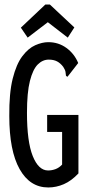

<svg xmlns="http://www.w3.org/2000/svg" viewBox="-20 -817 390 847"><path d="M193 10Q112 10 66.5 -71Q21 -152 21 -305Q20 -406 36 -470Q52 -534 78.5 -569Q105 -604 135.5 -617.5Q166 -631 193 -631Q238 -631 273 -605.5Q308 -580 325 -539L283 -485L277 -478L271 -483Q270 -491 269 -499.5Q268 -508 259 -522Q247 -538 232 -546Q217 -554 195 -554Q168 -554 146.5 -532.5Q125 -511 112 -460Q99 -409 99 -319Q99 -192 124.5 -128.5Q150 -65 192 -65Q209 -65 225 -71Q241 -77 254 -91V-235H188V-310H326V-52Q295 -19 261.5 -4.5Q228 10 193 10ZM102 -651 72 -695 180 -797H200L308 -696L279 -651L191 -719Z"/></svg>

Font: Inconsolata ExtraCondensed SemiBold
Style: Regular
Weight: 600
Width: 2
Monospace: yes
Designer: Raph Levien, Cyreal, Brenton Simpson
Foundry: Raph Levien, Cyreal, Google
Version: Version 3.001; ttfautohint (v1.8.2.53-6de2)